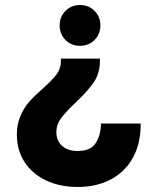

<svg xmlns="http://www.w3.org/2000/svg" viewBox="-20 -498 615 763"><path d="M379 -397Q379 -363 356 -339.5Q333 -316 298 -316Q263 -316 240 -339.5Q217 -363 217 -397Q217 -431 240 -454.5Q263 -478 298 -478Q333 -478 356 -454.5Q379 -431 379 -397ZM377 -255Q377 -206 352 -170Q327 -134 280 -90Q241 -53 222.5 -28Q204 -3 204 27Q204 61 226.5 81.5Q249 102 289 102Q342 102 361.5 69Q381 36 381 -4V-7H539V-4Q539 74 507.5 130Q476 186 419.5 215.5Q363 245 289 245Q217 245 162 218.5Q107 192 77 145Q47 98 47 37Q47 -5 61.5 -38Q76 -71 96.5 -94Q117 -117 150 -146Q187 -179 204.5 -202Q222 -225 222 -255V-265H377Z"/></svg>

Font: Be Vietnam ExtraBold
Style: Regular
Weight: 800
Designer: Gabriel Lam
Foundry: TypeRant
Version: Version 4.000